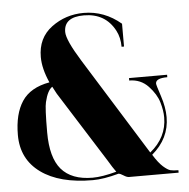

<svg xmlns="http://www.w3.org/2000/svg" viewBox="-49 -716 753 765"><g transform="rotate(-5 327.0 -333.5)"><path d="M387.7 -25.4Q374 -43.9 357.4 -72.3L178.7 -355.5Q172.9 -365.2 163.1 -384.8Q143.6 -372.1 132.8 -326.2Q127 -304.7 127 -205.1Q127 -104.5 167 -57.6Q208 -9.8 292 -9.8Q330.1 -9.8 387.7 -25.4ZM313 -667Q395.5 -667 461.9 -610.8V-519.5H452.1Q452.1 -556.6 437 -585Q398.9 -657.2 313 -657.2Q233.4 -657.2 233.4 -597.7Q233.4 -565.4 288.1 -477.5L529.3 -89.8Q596.7 -144.5 596.7 -224.6Q596.7 -252 586.9 -285.2Q577.1 -318.4 546.9 -350.6Q516.6 -382.8 470.7 -382.8V-392.6H623V-382.8Q576.2 -382.8 576.2 -361.3Q576.2 -355.5 591.3 -310.1Q606.4 -264.6 606.4 -224.6Q606.4 -139.6 536.1 -80.1Q556.6 -46.9 574.2 -31.2Q591.8 -15.6 603 -12.7Q614.3 -9.8 634.8 -9.8V0H436.5Q427.7 0 415 -8.3Q402.3 -16.6 395.5 -16.6Q335 0 292 0Q159.2 0 84.5 -54.2Q9.8 -108.4 9.8 -205.1Q9.8 -289.1 43 -339.4Q76.2 -389.6 153.3 -403.3Q127.9 -460 127.9 -506.8Q127.9 -583 184.3 -625Q240.7 -667 313 -667Z"/></g></svg>

Font: spinweradBold
Style: Regular
Weight: 700
Width: 7
Version: Version 0.3 ; ttfautohint (v1.2) -l 8 -r 50 -G 200 -x 14 -D 